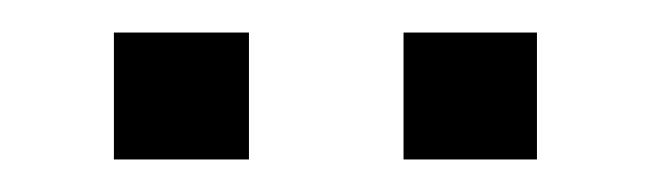

<svg xmlns="http://www.w3.org/2000/svg" viewBox="-20 -662 400 118"><path d="M310 -564H228V-642H310ZM133 -564H50V-642H133Z"/></svg>

Font: Blinker
Style: Regular
Weight: 400
Designer: Juergen Huber
Foundry: supertype
Version: 1.017